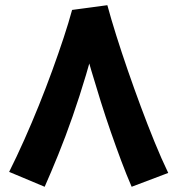

<svg xmlns="http://www.w3.org/2000/svg" viewBox="-20 -698 679 735"><path d="M151 17 15 -40Q44 -98 73 -163Q102 -228 129 -295Q156 -362 180 -428Q204 -494 223.5 -553Q243 -612 256 -660L390 -678L350 -568Q333 -491 309 -410.5Q285 -330 258 -252.5Q231 -175 203 -106Q175 -37 151 17ZM484 17Q464 -29 444 -82.5Q424 -136 404 -193.5Q384 -251 365.5 -310Q347 -369 330 -426.5Q313 -484 298 -537L261 -660L391 -678Q405 -626 425 -562.5Q445 -499 469 -429.5Q493 -360 519 -290Q545 -220 571.5 -155Q598 -90 624 -36Z"/></svg>

Font: Farlight84_Sys_V01
Style: Bold
Weight: 700
Designer: Monotype Design Team, Nadine Chahine and Nizar Qandah
Foundry: Monotype Imaging Inc.
Version: Version 2.004;October 31, 2024;FontCreator 14.0.0.2814 64-bi